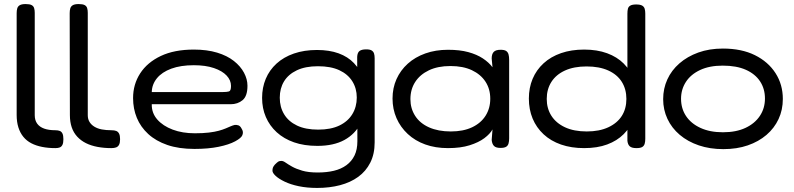

<svg xmlns="http://www.w3.org/2000/svg" viewBox="-20 -719 3906 945"><path d="M528 10Q492 10 460 4Q428 -2 403 -14.5Q378 -27 360 -46.5Q342 -66 333 -92.5Q324 -119 324 -153L323 -654Q323 -668 326 -678Q329 -688 338.5 -693.5Q348 -699 367 -699Q387 -699 396.5 -694Q406 -689 409 -679Q412 -669 412 -656V-152Q412 -133 420.5 -119Q429 -105 444.5 -95.5Q460 -86 481 -82Q502 -78 528 -78Q543 -78 552 -74.5Q561 -71 566 -61.5Q571 -52 571 -34Q571 -16 566 -6.5Q561 3 551.5 6.5Q542 10 528 10ZM253 10Q217 10 187 4Q157 -2 134 -14Q111 -26 95 -45.5Q79 -65 70.5 -92Q62 -119 62 -153V-654Q62 -668 65 -678Q68 -688 77.5 -693.5Q87 -699 106 -699Q126 -699 135.5 -694Q145 -689 148 -679Q151 -669 151 -656V-152Q151 -127 163 -110.5Q175 -94 197.5 -86Q220 -78 252 -78Q266 -78 274.5 -74.5Q283 -71 287.5 -61.5Q292 -52 292 -34Q292 -16 287.5 -6.5Q283 3 274.5 6.5Q266 10 253 10Z M937 14Q860 14 803.5 -5.5Q747 -25 709.5 -59.5Q672 -94 653.5 -139Q635 -184 635 -236Q635 -304 670 -358Q705 -412 771.5 -443.5Q838 -475 934 -475Q999 -475 1048.5 -460Q1098 -445 1131 -419Q1164 -393 1181 -361Q1198 -329 1198 -297Q1198 -246 1174 -226Q1150 -206 1115 -206H727Q726 -163 754 -131Q782 -99 830 -81Q878 -63 939 -63Q979 -63 1008 -66.5Q1037 -70 1057 -75.5Q1077 -81 1091 -87Q1105 -93 1115.5 -97.5Q1126 -102 1135 -104Q1145 -105 1153.5 -102Q1162 -99 1168 -88Q1175 -77 1175.5 -69.5Q1176 -62 1173 -54Q1168 -40 1137.5 -23.5Q1107 -7 1056 3.5Q1005 14 937 14ZM727 -266H1078Q1097 -266 1107 -269Q1117 -272 1117 -296Q1117 -324 1095.5 -347Q1074 -370 1033 -384Q992 -398 934 -398Q869 -398 823 -381Q777 -364 752.5 -334Q728 -304 727 -266Z M1541 206Q1491 206 1450.5 197.5Q1410 189 1381 175Q1352 161 1336.5 146.5Q1321 132 1321 121Q1321 112 1323.5 105.5Q1326 99 1333 91Q1344 80 1349.5 76.5Q1355 73 1365 73Q1374 73 1386 81.5Q1398 90 1417.5 101Q1437 112 1467.5 121Q1498 130 1544 130Q1588 130 1623.5 121.5Q1659 113 1685 94Q1711 75 1725 46Q1739 17 1739 -24L1738 -439Q1739 -460 1749.5 -468Q1760 -476 1782 -476Q1801 -476 1809.5 -470.5Q1818 -465 1821 -455.5Q1824 -446 1824 -432V-18Q1824 39 1802.5 81.5Q1781 124 1743 151.5Q1705 179 1653.5 192.5Q1602 206 1541 206ZM1542 -1Q1477 -1 1427 -18.5Q1377 -36 1342 -68Q1307 -100 1288.5 -143Q1270 -186 1270 -237Q1270 -288 1288 -331Q1306 -374 1341 -406Q1376 -438 1426.5 -455.5Q1477 -473 1540 -473Q1601 -473 1646.5 -456.5Q1692 -440 1722 -408.5Q1752 -377 1767 -333.5Q1782 -290 1782 -237Q1782 -165 1755 -112Q1728 -59 1675 -30Q1622 -1 1542 -1ZM1546 -81Q1608 -81 1650 -101Q1692 -121 1714 -157Q1736 -193 1736 -239Q1736 -284 1714 -319Q1692 -354 1650 -373.5Q1608 -393 1545 -393Q1483 -393 1441 -373Q1399 -353 1378 -318.5Q1357 -284 1357 -238Q1357 -192 1378.5 -156.5Q1400 -121 1442 -101Q1484 -81 1546 -81Z M2443 9Q2421 9 2411.5 -0.5Q2402 -10 2400 -30L2404 -82Q2392 -60 2364 -39Q2336 -18 2291.5 -4Q2247 10 2185 10Q2123 10 2073 -8Q2023 -26 1987 -59.5Q1951 -93 1931.5 -137.5Q1912 -182 1912 -234Q1912 -286 1931.5 -329.5Q1951 -373 1987 -405.5Q2023 -438 2073.5 -456Q2124 -474 2185 -474Q2243 -474 2285 -462.5Q2327 -451 2356.5 -431.5Q2386 -412 2404 -388L2400 -431Q2400 -453 2410 -463.5Q2420 -474 2444 -474Q2463 -474 2471.5 -468Q2480 -462 2483 -451Q2486 -440 2486 -424V-38Q2486 -24 2483 -13Q2480 -2 2471 3.5Q2462 9 2443 9ZM2199 -72Q2260 -72 2303.5 -92.5Q2347 -113 2370 -149.5Q2393 -186 2393 -233Q2393 -281 2369.5 -317Q2346 -353 2302.5 -373.5Q2259 -394 2197 -394Q2135 -394 2091 -373Q2047 -352 2023.5 -315.5Q2000 -279 2000 -231Q2000 -185 2023.5 -148.5Q2047 -112 2092 -92Q2137 -72 2199 -72Z M2855 10Q2792 10 2741.5 -7.5Q2691 -25 2655.5 -58Q2620 -91 2601.5 -135.5Q2583 -180 2583 -234Q2583 -287 2601.5 -331Q2620 -375 2655.5 -407.5Q2691 -440 2741.5 -457.5Q2792 -475 2855 -475Q2919 -475 2968 -457Q3017 -439 3049.5 -406.5Q3082 -374 3098 -330Q3114 -286 3114 -233Q3115 -180 3098.5 -135.5Q3082 -91 3049.5 -58.5Q3017 -26 2968.5 -8Q2920 10 2855 10ZM2868 -72Q2930 -72 2974 -92.5Q3018 -113 3040.5 -148.5Q3063 -184 3063 -232Q3063 -280 3040.5 -316Q3018 -352 2974 -372Q2930 -392 2867 -392Q2805 -392 2761 -372Q2717 -352 2694 -316Q2671 -280 2671 -232Q2671 -185 2694 -149Q2717 -113 2761 -92.5Q2805 -72 2868 -72ZM3112 10Q3090 10 3080 1.5Q3070 -7 3068 -26V-651Q3068 -666 3070.5 -676Q3073 -686 3082.5 -691.5Q3092 -697 3111 -697Q3131 -697 3140.5 -691.5Q3150 -686 3153 -676Q3156 -666 3156 -652V-36Q3156 -22 3153 -11.5Q3150 -1 3141 4.5Q3132 10 3112 10Z M3540 15Q3474 15 3419.5 -3.5Q3365 -22 3325.5 -55.5Q3286 -89 3265 -134Q3244 -179 3244 -231Q3244 -283 3264.5 -328Q3285 -373 3324 -407Q3363 -441 3417 -460.5Q3471 -480 3538 -480Q3630 -480 3695.5 -447.5Q3761 -415 3797 -359Q3833 -303 3833 -232Q3833 -178 3812 -133Q3791 -88 3752.5 -55Q3714 -22 3660.5 -3.5Q3607 15 3540 15ZM3538 -68Q3603 -68 3649 -89.5Q3695 -111 3720 -148.5Q3745 -186 3745 -234Q3745 -282 3721 -318.5Q3697 -355 3651 -375.5Q3605 -396 3537 -396Q3472 -396 3426 -374.5Q3380 -353 3356 -316Q3332 -279 3332 -233Q3332 -185 3356.5 -148Q3381 -111 3427.5 -89.5Q3474 -68 3538 -68Z"/></svg>

Font: Fredoka SemiExpanded
Style: Regular
Weight: 400
Width: 6
Designer: Ben Nathan
Foundry: Milena B. Brandão, Ben Nathan
Version: Version 2.001